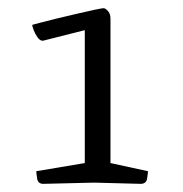

<svg xmlns="http://www.w3.org/2000/svg" viewBox="-20 -636 450 471"><path d="M86 -185Q73 -185 71 -198.5Q69 -212 69 -216L188 -236V-562L85 -536Q78 -536 72 -544.5Q66 -553 62.5 -562.5Q59 -572 59 -575Q59 -575 75.5 -579.5Q92 -584 117 -590Q142 -596 167.5 -602Q193 -608 212 -612Q231 -616 235 -616Q241 -614 246 -607.5Q251 -601 251 -590V-236L343 -216Q343 -212 341 -198.5Q339 -185 325 -185L211 -188Z"/></svg>

Font: Mate
Style: Regular
Weight: 400
Designer: Eduardo Rodriguez Tunni
Foundry: Eduardo Rodriguez Tunni
Version: Version 1.003; ttfautohint (v1.8.4.7-5d5b);gftools[0.9.24]